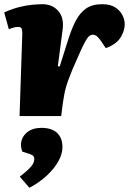

<svg xmlns="http://www.w3.org/2000/svg" viewBox="-27 -552 632 913"><path d="M79 -391Q79 -401 77 -412.5Q75 -424 59 -424Q49 -424 38 -421Q27 -418 15 -413L-7 -493Q31 -510 65 -518.5Q99 -527 127.5 -529.5Q156 -532 174 -532Q222 -532 250 -500Q278 -468 271 -413L248 -237L257 -236L299 -369Q315 -419 334.5 -455.5Q354 -492 383 -512Q412 -532 459 -532Q497 -532 520 -517.5Q543 -503 554.5 -481Q566 -459 566 -437Q566 -406 546.5 -374Q527 -342 476 -323L456 -353Q444 -371 434.5 -379Q425 -387 413 -387Q406 -387 398 -381Q390 -375 380 -357.5Q370 -340 355.5 -308Q341 -276 318 -223Q307 -196 299 -174.5Q291 -153 286 -134.5Q281 -116 278 -99Q275 -82 272 -63L264 0H66ZM113 341 67 288Q94 267 109 252.5Q124 238 130 226.5Q136 215 136 203Q136 195 131.5 190Q127 185 114 180L79 169Q68 140 76 114.5Q84 89 108 72.5Q132 56 170 56Q219 56 244.5 80Q270 104 270 148Q270 180 250.5 215Q231 250 195.5 283Q160 316 113 341Z"/></svg>

Font: Literata 18pt Black
Style: Italic
Weight: 900
Italic angle: -2°
Designer: Latin by Veronika Burian and Jose Scaglione. Greek by Irene Vlachou. Cyrillic by Vera Evstafieva
Foundry: TypeTogether
Version: Version 3.103;gftools[0.9.29]